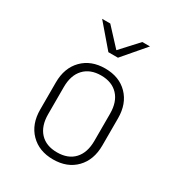

<svg xmlns="http://www.w3.org/2000/svg" viewBox="-186 -909 972 1043"><g transform="rotate(30 300.0 -387.5)"><path d="M300 10Q212 10 158.5 -44.5Q105 -99 105 -190V-360Q105 -451 158.5 -505.5Q212 -560 300 -560Q389 -560 442 -505.5Q495 -451 495 -360V-190Q495 -99 442 -44.5Q389 10 300 10ZM300 -34Q369 -34 407 -75Q445 -116 445 -190V-360Q445 -434 406.5 -475Q368 -516 300 -516Q232 -516 193.5 -475Q155 -434 155 -360V-190Q155 -116 193 -75Q231 -34 300 -34ZM270 -645 150 -785H201L302 -676L402 -785H450L330 -645Z"/></g></svg>

Font: JetBrains Mono NL Thin
Style: Regular
Weight: 100
Monospace: yes
Designer: Philipp Nurullin, Konstantin Bulenkov
Foundry: JetBrains
Version: Version 2.305; ttfautohint (v1.8.4.7-5d5b)